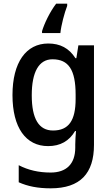

<svg xmlns="http://www.w3.org/2000/svg" viewBox="-20 -786 606 1046"><path d="M346 -754V-766H286C252 -722 221 -657 209 -616V-606H309C313 -647 331 -716 346 -754ZM243 -549C122 -549 48 -446 48 -268C48 -90 121 10 242 10C309 10 357 -18 389 -72H394C392 -52 390 -18 390 0V18C390 108 341 154 256 154C191 154 134 141 82 114V207C131 229 186 240 256 240C418 240 492 158 492 3V-539H407L396 -469H391C356 -524 307 -549 243 -549ZM266 -463C354 -463 392 -405 392 -270V-247C392 -129 354 -75 269 -75C192 -75 153 -138 153 -267C153 -394 192 -463 266 -463Z"/></svg>

Font: Noto Sans Khmer UI SemiCondensed Medium
Style: Regular
Weight: 500
Width: 4
Designer: Danh Hong and the Monotype Design Team
Foundry: Monotype Imaging Inc.
Version: Version 2.002